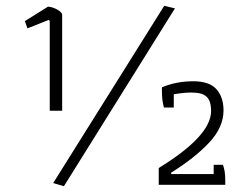

<svg xmlns="http://www.w3.org/2000/svg" viewBox="-20 -639 827 664"><path d="M164 -6 548 -619 585 -610 201 5ZM152 -567 148 -570 75 -541 66 -566 146 -616Q162 -615 178.5 -605.5Q195 -596 195 -588V-256H152ZM529 -58Q710 -169 710 -255Q710 -290 694.5 -304.5Q679 -319 643 -319Q616 -319 581 -313V-267H547Q540 -292 540 -321V-337Q590 -358 648 -358Q704 -358 728.5 -330.5Q753 -303 753 -257Q753 -199 703.5 -146Q654 -93 572 -42V-37H719V-69H751Q759 -48 759 -18V0H529Z"/></svg>

Font: Athiti Light
Style: Regular
Weight: 300
Designer: CadsonDemak Team
Foundry: CadsonDemak
Version: Version 1.032